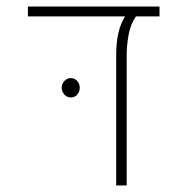

<svg xmlns="http://www.w3.org/2000/svg" viewBox="-20 -565 571 585"><path d="M334 0V-398Q334 -472 361 -515H65V-545H466V-515H394Q377 -490 371.5 -457.5Q366 -425 366 -398V0ZM196 -327Q208 -327 215.5 -318Q223 -309 223 -298Q223 -286 215.5 -277Q208 -268 196 -268Q184 -268 176 -277Q168 -286 168 -298Q168 -309 176 -318Q184 -327 196 -327Z"/></svg>

Font: Assistant ExtraLight
Style: Regular
Weight: 200
Designer: Hebrew By Ben Nathan, Latin by Paul Hunt
Version: Version 3.000